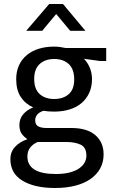

<svg xmlns="http://www.w3.org/2000/svg" viewBox="-20 -710 581 960"><path d="M61 -314Q61 -353 75 -383.5Q89 -414 114.5 -435Q140 -456 175 -466.5Q210 -477 251 -477Q266 -477 280 -475Q294 -473 308 -470H511V-405H480L400 -416Q419 -396 429.5 -370Q440 -344 440 -315Q440 -276 426 -245.5Q412 -215 387 -194Q362 -173 327 -162.5Q292 -152 251 -152Q220 -152 197 -156Q174 -148 165 -135.5Q156 -123 156 -109Q156 -86 171.5 -78Q187 -70 213 -70H337Q415 -70 456.5 -34.5Q498 1 498 62Q498 101 481 132Q464 163 432.5 185Q401 207 356 218.5Q311 230 255 230Q153 230 92.5 193.5Q32 157 32 86Q32 49 55.5 24Q79 -1 117 -14Q97 -28 87 -43.5Q77 -59 77 -85Q77 -116 95.5 -138Q114 -160 146 -173Q106 -191 83.5 -225.5Q61 -260 61 -314ZM168 0Q117 23 117 72Q117 160 259 160Q301 160 330 152Q359 144 377 131Q395 118 403.5 102Q412 86 412 69Q412 27 383.5 13.5Q355 0 312 0ZM351 -312Q351 -365 323.5 -390Q296 -415 251 -415Q206 -415 178.5 -390Q151 -365 151 -316Q151 -264 178.5 -239.5Q206 -215 251 -215Q296 -215 323.5 -239Q351 -263 351 -312ZM407 -556H331L261 -640L191 -556H111L226 -690H295Z"/></svg>

Font: Ek Mukta
Style: Regular
Weight: 400
Designer: Girish Dalvi and Yashodeep Gholap
Foundry: Ek Type
Version: Version 2.538;PS 1.001;hotconv 16.6.51;makeotf.lib2.5.65220;